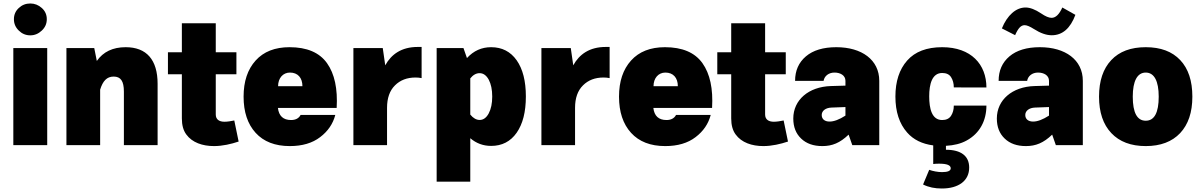

<svg xmlns="http://www.w3.org/2000/svg" viewBox="-20 -830 6871 1098"><path d="M59.6 -720.2C59.6 -694.8 68.8 -673.3 87.4 -655.3C105.5 -637.2 127.4 -627.9 153.3 -627.9C178.2 -627.9 200.2 -637.2 219.2 -655.3C238.3 -673.3 247.6 -694.8 247.6 -720.2C247.6 -745.6 238.3 -767.1 219.2 -784.2C200.2 -801.3 178.2 -810.1 153.3 -810.1C127.4 -810.1 105.5 -801.3 87.4 -784.2C68.8 -767.1 59.6 -745.6 59.6 -720.2ZM56.2 0H250V-555.2H56.2Z M552.7 -317.4C567.9 -366.7 590.8 -392.1 629.9 -392.1C670.4 -392.1 688.5 -366.2 688.5 -306.2V0H881.3V-350.6C881.3 -487.8 818.4 -560.1 698.7 -560.1C625 -560.1 570.3 -533.7 533.7 -481.4L519 -555.2H359.9V0H552.7Z M1319.8 -141.1C1302.2 -137.2 1279.8 -133.8 1263.7 -133.8C1233.9 -133.8 1213.9 -146.5 1213.9 -175.3V-405.3H1332V-531.2H1213.9V-696.8H1020V-531.2H940.4V-405.3H1020V-152.8C1020 -114.7 1028.3 -84 1045.4 -61C1079.1 -14.6 1138.2 5.4 1204.1 5.4C1252.4 5.4 1302.2 -6.3 1344.7 -20.5Z M1905.3 -212.9C1911.6 -322.3 1893.6 -407.7 1850.1 -468.8C1806.6 -529.8 1734.9 -560.1 1635.7 -560.1C1552.2 -560.1 1487.8 -534.7 1441.9 -483.9C1396 -433.1 1373 -364.3 1373 -277.3C1373 -189.9 1396 -120.6 1441.9 -70.3C1487.8 -20 1552.7 5.4 1637.2 5.4C1708.5 5.4 1766.6 -11.7 1811 -45.9C1855.5 -79.6 1884.3 -122.1 1897.5 -172.9H1699.2C1689 -152.8 1669.4 -143.6 1644.5 -143.6C1600.1 -143.6 1574.7 -166.5 1569.3 -212.9ZM1570.3 -336.9C1570.3 -383.8 1598.6 -415 1638.2 -415C1682.6 -415 1709.5 -385.7 1709.5 -336.9Z M2001 0H2193.4V-213.4C2193.4 -269 2208.5 -312 2238.8 -341.8C2268.6 -371.6 2307.6 -386.7 2356 -386.7C2368.2 -386.7 2379.9 -385.7 2391.1 -383.3V-561.5H2369.1C2275.9 -561.5 2217.8 -519.5 2183.1 -456.5L2168.9 -555.2H2001Z M2477.1 209H2669.4V-39.6C2703.6 -10.3 2743.2 4.4 2788.6 4.4C2850.6 4.4 2899.4 -20.5 2934.6 -70.8C2969.7 -121.1 2987.3 -189.9 2987.3 -278.3C2987.3 -366.7 2969.7 -435.5 2934.6 -485.4C2899.4 -535.2 2850.6 -560.1 2788.6 -560.1C2734.4 -560.1 2688.5 -539.6 2650.4 -498L2630.4 -555.2H2477.1ZM2722.7 -411.6C2743.7 -411.6 2761.2 -399.4 2774.9 -374.5C2788.1 -349.6 2794.9 -317.4 2794.9 -277.8C2794.9 -238.3 2788.1 -206.5 2774.9 -181.6C2761.7 -156.7 2744.1 -144 2723.1 -144C2704.1 -144 2686 -154.3 2669.4 -174.8V-381.8C2685.5 -401.9 2703.6 -411.6 2722.7 -411.6Z M3076.2 0H3268.6V-213.4C3268.6 -269 3283.7 -312 3314 -341.8C3343.8 -371.6 3382.8 -386.7 3431.2 -386.7C3443.4 -386.7 3455.1 -385.7 3466.3 -383.3V-561.5H3444.3C3351.1 -561.5 3293 -519.5 3258.3 -456.5L3244.1 -555.2H3076.2Z M4052.2 -212.9C4058.6 -322.3 4040.5 -407.7 3997.1 -468.8C3953.6 -529.8 3881.8 -560.1 3782.7 -560.1C3699.2 -560.1 3634.8 -534.7 3588.9 -483.9C3543 -433.1 3520 -364.3 3520 -277.3C3520 -189.9 3543 -120.6 3588.9 -70.3C3634.8 -20 3699.7 5.4 3784.2 5.4C3855.5 5.4 3913.6 -11.7 3958 -45.9C4002.4 -79.6 4031.2 -122.1 4044.4 -172.9H3846.2C3835.9 -152.8 3816.4 -143.6 3791.5 -143.6C3747.1 -143.6 3721.7 -166.5 3716.3 -212.9ZM3717.3 -336.9C3717.3 -383.8 3745.6 -415 3785.2 -415C3829.6 -415 3856.4 -385.7 3856.4 -336.9Z M4461.4 -141.1C4443.8 -137.2 4421.4 -133.8 4405.3 -133.8C4375.5 -133.8 4355.5 -146.5 4355.5 -175.3V-405.3H4473.6V-531.2H4355.5V-696.8H4161.6V-531.2H4082V-405.3H4161.6V-152.8C4161.6 -114.7 4169.9 -84 4187 -61C4220.7 -14.6 4279.8 5.4 4345.7 5.4C4394 5.4 4443.8 -6.3 4486.3 -20.5Z M5008.3 -367.7C5008.3 -488.3 4907.7 -560.1 4762.7 -560.1C4688 -560.1 4629.9 -542.5 4588.9 -507.8C4547.4 -472.7 4526.9 -425.8 4526.9 -367.7H4689.9C4694.3 -395 4718.8 -415 4752 -415C4785.2 -415 4814.9 -399.4 4814.9 -367.7V-340.3L4731.9 -337.9C4604 -334 4516.6 -258.3 4516.6 -152.3C4516.6 -104 4531.7 -65.9 4561.5 -37.6C4591.3 -8.8 4631.8 5.4 4683.1 5.4C4739.3 5.4 4783.7 -12.7 4833 -60.1L4854 0H5008.3ZM4679.2 -172.4C4679.2 -196.3 4701.2 -213.4 4734.9 -214.8L4814.9 -217.8V-168.9C4779.3 -146 4749 -134.8 4724.1 -134.8C4696.3 -134.8 4679.2 -148.9 4679.2 -172.4Z M5522.5 127.9C5522.5 62 5475.6 26.4 5389.6 26.4V3.9C5435.5 1.5 5475.1 -8.3 5507.8 -26.4C5582.5 -66.9 5621.1 -139.6 5621.1 -226.1H5434.6C5434.6 -203.1 5429.2 -184.1 5418.9 -168C5408.7 -151.9 5391.6 -143.6 5368.2 -143.6C5308.6 -143.6 5293.9 -209 5293.9 -279.3C5293.9 -348.6 5310.1 -412.6 5368.2 -412.6C5391.6 -412.6 5408.7 -404.8 5418.9 -388.7C5429.2 -372.6 5434.6 -353 5434.6 -330.1L5621.1 -329.6C5621.1 -461.4 5533.7 -560.1 5368.2 -560.1C5279.8 -560.1 5212.9 -534.7 5168 -483.9C5123 -433.1 5100.6 -364.3 5100.6 -277.8C5100.6 -191.4 5123 -122.6 5168 -71.8C5203.6 -31.2 5253.4 -6.8 5316.9 1.5V107.9C5327.1 106.4 5338.4 106 5350.6 106C5395 106 5417 114.7 5417 132.3C5417 147 5400.4 154.3 5367.2 154.3C5343.3 154.3 5313 148.4 5293.9 141.1L5258.8 225.1C5291.5 241.2 5326.2 248 5365.7 248C5414.1 248 5452.1 237.3 5480.5 216.3C5508.3 194.8 5522.5 165.5 5522.5 127.9Z M6172.4 -367.7C6172.4 -488.3 6071.8 -560.1 5926.8 -560.1C5852.1 -560.1 5793.9 -542.5 5752.9 -507.8C5711.4 -472.7 5690.9 -425.8 5690.9 -367.7H5854C5858.4 -395 5882.8 -415 5916 -415C5949.2 -415 5979 -399.4 5979 -367.7V-340.3L5896 -337.9C5768.1 -334 5680.7 -258.3 5680.7 -152.3C5680.7 -104 5695.8 -65.9 5725.6 -37.6C5755.4 -8.8 5795.9 5.4 5847.2 5.4C5903.3 5.4 5947.8 -12.7 5997.1 -60.1L6018.1 0H6172.4ZM5843.3 -172.4C5843.3 -196.3 5865.2 -213.4 5898.9 -214.8L5979 -217.8V-168.9C5943.4 -146 5913.1 -134.8 5888.2 -134.8C5860.4 -134.8 5843.3 -148.9 5843.3 -172.4ZM5785.2 -628.9C5803.2 -669.9 5818.8 -686 5839.8 -686C5852.1 -686 5869.6 -678.7 5892.6 -664.1C5930.2 -640.1 5963.9 -628.4 5994.6 -628.4C6055.7 -628.4 6101.1 -667.5 6129.9 -745.1L6055.2 -787.1C6037.6 -747.6 6017.1 -728 5993.7 -728C5978.5 -728 5958.5 -736.3 5933.6 -753.4C5899.9 -775.9 5870.6 -787.1 5844.7 -787.1C5790.5 -787.1 5740.2 -743.2 5709.5 -667.5Z M6532.2 -560.1C6446.8 -560.1 6381.3 -535.6 6335 -486.3C6288.6 -437 6265.1 -367.7 6265.1 -277.3C6265.1 -187.5 6288.6 -118.2 6335.4 -68.8C6381.8 -19.5 6447.8 5.4 6532.2 5.4C6616.7 5.4 6682.6 -19.5 6729 -68.8C6775.4 -118.2 6798.8 -187.5 6798.8 -277.3C6798.8 -367.7 6775.9 -437 6729.5 -486.3C6683.1 -535.6 6617.7 -560.1 6532.2 -560.1ZM6532.2 -415C6580.6 -415 6606.4 -366.7 6606.4 -277.3C6606.4 -185.5 6581.5 -139.6 6532.2 -139.6C6482.9 -139.6 6458 -185.5 6458 -277.3C6458 -366.7 6483.9 -415 6532.2 -415Z"/></svg>

Font: Estedad Black
Style: Regular
Weight: 900
Designer: Amin Abedi
Version: Version 7.3